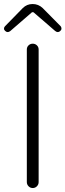

<svg xmlns="http://www.w3.org/2000/svg" viewBox="-29 -949 330 969"><path d="M106.4 -30.3V-699.2Q106.4 -711.9 115.2 -720.2Q124 -728.5 136.2 -728.5Q148.4 -728.5 157.2 -720.2Q166 -711.9 166 -699.2V-30.3Q166 -17.6 157.2 -8.8Q148.4 0 136.2 0Q124 0 115.2 -8.8Q106.4 -17.6 106.4 -30.3ZM-2.9 -793Q-8.8 -797.9 -8.8 -804.7Q-8.8 -811.5 -3.9 -816.4L85.9 -908.2Q106.4 -928.7 135.7 -928.7Q165 -928.7 186.5 -908.2L277.3 -816.4Q281.2 -811.5 281.2 -804.7Q281.2 -797.9 275.4 -793Q269.5 -787.1 262.7 -787.1Q255.9 -787.1 249 -793L140.6 -886.7Q138.7 -887.7 136.2 -887.7Q133.8 -887.7 131.8 -886.7L22.5 -792Q15.6 -787.1 9.8 -787.1Q2.9 -787.1 -2.9 -793Z"/></svg>

Font: Gen Jyuu Gothic P Light
Style: Regular
Weight: 200
Designer: [Source Han Sans]
Ryoko NISHIZUKA  (kana & ideographs); Paul D. Hunt (Latin, Greek & Cyrillic); Wenlong ZHANG  (bopomofo
Version: Version 1.002.20150607